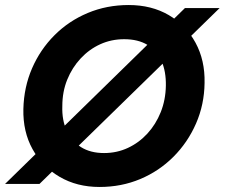

<svg xmlns="http://www.w3.org/2000/svg" viewBox="-39 -732 894 764"><path d="M-19 0 697 -700H835L118 0ZM357 12Q267 12 198 -28.5Q129 -69 90.5 -138.5Q52 -208 54 -298Q56 -385 88.5 -460Q121 -535 178 -592Q235 -649 310.5 -680.5Q386 -712 473 -712Q564 -712 632.5 -672Q701 -632 739 -562Q777 -492 775 -402Q774 -316 741 -240.5Q708 -165 651 -108Q594 -51 519 -19.5Q444 12 357 12ZM375 -123Q426 -123 470 -143.5Q514 -164 547.5 -200.5Q581 -237 600.5 -285.5Q620 -334 621 -391Q622 -447 604 -488.5Q586 -530 548.5 -553Q511 -576 455 -576Q404 -576 360 -556Q316 -536 282 -499.5Q248 -463 228.5 -415Q209 -367 209 -310Q207 -254 226.5 -212Q246 -170 283.5 -146.5Q321 -123 375 -123Z"/></svg>

Font: DM Sans 20pt Black
Style: Italic
Weight: 900
Italic angle: -10°
Version: Version 4.004;gftools[0.9.30]